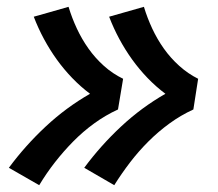

<svg xmlns="http://www.w3.org/2000/svg" viewBox="-20 -616 640 563"><path d="M315 -73 227 -124Q275 -189 335 -245Q395 -301 465 -341Q437 -362 412.5 -387.5Q388 -413 367.5 -441.5Q347 -470 330 -501.5Q313 -533 300 -567L402 -596Q412 -563 426.5 -532Q441 -501 460.5 -473.5Q480 -446 505.5 -423Q531 -400 561 -385L547 -295Q510 -278 477 -254Q444 -230 415 -201Q386 -172 361.5 -140Q337 -108 315 -73ZM95 -73 6 -124Q54 -189 114 -245Q174 -301 244 -341Q216 -362 191.5 -387.5Q167 -413 146.5 -441.5Q126 -470 109 -501.5Q92 -533 79 -567L118 -578L181 -596Q191 -563 205.5 -532Q220 -501 239.5 -473.5Q259 -446 284.5 -423Q310 -400 341 -385L326 -295Q289 -278 256 -254Q223 -230 194.5 -201Q166 -172 141 -140Q116 -108 95 -73Z"/></svg>

Font: Iosevka SS04 XBd Ex Obl
Style: Regular
Weight: 800
Width: 7
Italic angle: -9°
Monospace: yes
Designer: Belleve Invis
Foundry: Belleve Invis
Version: Version 19.0.0; ttfautohint (v1.8.4)